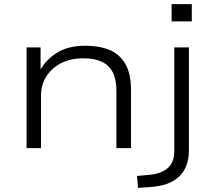

<svg xmlns="http://www.w3.org/2000/svg" viewBox="-20 -719 1038 932"><path d="M109 0V-489H177V-373H172Q201 -428 256 -462.5Q311 -497 394 -497Q461 -497 510.5 -477Q560 -457 588 -409.5Q616 -362 616 -281V0H545V-278Q545 -335 526.5 -369.5Q508 -404 472.5 -420Q437 -436 385 -436Q322 -436 276 -412Q230 -388 204.5 -347.5Q179 -307 179 -256V0ZM813 -615V-699H911V-615ZM650 193 645 135 701 130Q762 125 794 97Q826 69 826 15V-489H897V10Q897 51 885.5 82.5Q874 114 850.5 137Q827 160 791.5 173Q756 186 708 189Z"/></svg>

Font: Nunito Sans 10pt Expanded Light
Style: Regular
Weight: 300
Width: 7
Designer: Vernon Adams
Foundry: Vernon Adams
Version: Version 3.101;gftools[0.9.27]